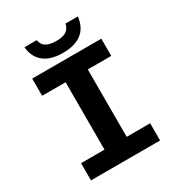

<svg xmlns="http://www.w3.org/2000/svg" viewBox="-195 -955 991 1076"><g transform="rotate(-30 300.0 -416.5)"><path d="M76.7 -658.7H523.9V-547.4H372.1V-111.3H523.9V0H76.7V-111.3H228.5V-547.4H76.7ZM298.8 -696.8Q220.2 -696.8 176.3 -732.2Q132.3 -767.6 127 -832.5H206.5Q213.9 -773.4 299.8 -773.4Q342.8 -773.4 364.3 -787.6Q385.7 -801.8 392.6 -832.5H472.7Q456.1 -696.8 298.8 -696.8Z"/></g></svg>

Font: Cousine
Style: Bold
Weight: 700
Monospace: yes
Designer: Steve Matteson
Foundry: Ascender Corporation
Version: Version 1.20